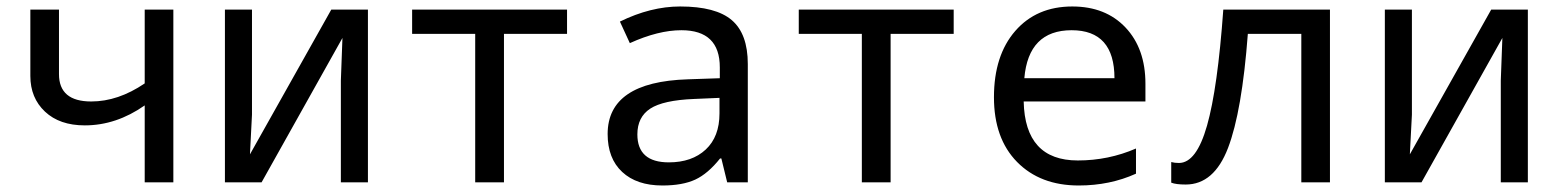

<svg xmlns="http://www.w3.org/2000/svg" viewBox="-20 -566 4841 596"><path d="M163.1 -536.1V-335.9Q163.1 -251 263.2 -251Q346.7 -251 429.2 -307.1V-536.1H518.1V0H429.2V-238.8Q340.8 -176.8 243.2 -176.8Q165 -176.8 119.6 -219.5Q74.2 -262.2 74.2 -330.1V-536.1Z M762.2 -536.1V-210L755.9 -86.9L1008.3 -536.1H1122.1V0H1038.1V-315.9L1043 -448.2L792 0H678.2V-536.1Z M1740.2 -460.9H1544.4V0H1455.1V-460.9H1259.3V-536.1H1740.2Z M2237.3 0 2219.2 -74.2H2215.3Q2177.7 -26.9 2138.2 -8.5Q2098.6 9.8 2036.1 9.8Q1956.5 9.8 1911.4 -32.2Q1866.2 -74.2 1866.2 -149.9Q1866.2 -312 2115.2 -319.8L2214.4 -323.2V-356.9Q2214.4 -472.2 2095.2 -472.2Q2023.4 -472.2 1935.1 -432.1L1904.3 -499Q2000 -545.9 2091.3 -545.9Q2202.1 -545.9 2251.7 -503.4Q2301.3 -460.9 2301.3 -367.2V0ZM2213.4 -262.2 2134.3 -258.8Q2038.6 -254.9 1998.5 -228.8Q1958.5 -202.6 1958.5 -148.9Q1958.5 -62 2056.2 -62Q2127.9 -62 2170.7 -101.8Q2213.4 -141.6 2213.4 -213.9Z M2940.4 -460.9H2744.6V0H2655.3V-460.9H2459.5V-536.1H2940.4Z M3535.6 -251H3157.7Q3161.6 -67.9 3325.7 -67.9Q3420.9 -67.9 3506.3 -105V-26.9Q3425.3 9.8 3328.6 9.8Q3209 9.8 3137.2 -63.2Q3065.4 -136.2 3065.4 -264.2Q3065.4 -394 3131.6 -470Q3197.8 -545.9 3308.6 -545.9Q3412.1 -545.9 3473.9 -480.5Q3535.6 -415 3535.6 -306.2ZM3159.7 -323.2H3439.5Q3439.5 -472.2 3306.6 -472.2Q3172.4 -472.2 3159.7 -323.2Z M4108.4 0H4019.5V-460.9H3853.5Q3835.4 -220.2 3792 -106.7Q3748.5 6.8 3660.6 6.8Q3630.4 6.8 3615.7 1V-63Q3626 -60.1 3639.6 -60.1Q3693.8 -60.1 3726.8 -176Q3759.8 -292 3777.3 -536.1H4108.4Z M4362.8 -536.1V-210L4356.4 -86.9L4608.9 -536.1H4722.7V0H4638.7V-315.9L4643.6 -448.2L4392.6 0H4278.8V-536.1Z"/></svg>

Font: Noto Mono
Style: Regular
Weight: 400
Designer: Monotype Design Team
Foundry: Monotype Imaging Inc.
Version: Version 1.00